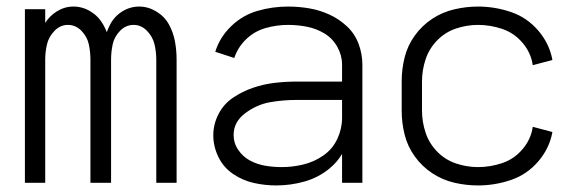

<svg xmlns="http://www.w3.org/2000/svg" viewBox="-20 -558 1765 586"><path d="M56 0V-530H118V-488Q131 -509 153 -523Q177 -538 204 -538Q232 -538 256.5 -523Q281 -508 295 -483Q301 -472 306 -460Q310 -471 316 -483Q329 -508 353 -523Q377 -538 405 -538Q432 -538 457 -523Q482 -508 495.5 -483.5Q509 -459 514 -431.5Q519 -404 519 -376V0H457V-376Q457 -400 451.5 -423Q446 -446 428.5 -464Q411 -482 388 -482Q364 -482 346.5 -464Q329 -446 324 -423Q319 -400 319 -376V0H256V-376Q256 -400 251 -423Q246 -446 228.5 -464Q211 -482 187 -482Q164 -482 146.5 -464Q129 -446 123.5 -423Q118 -400 118 -376V0Z M823 8Q789 8 755 0.5Q721 -7 691.5 -27Q662 -47 646.5 -79Q631 -111 631 -145Q631 -179 647 -210Q663 -241 691.5 -260Q720 -279 752 -290Q784 -301 817.5 -305Q851 -309 885 -309H1024V-361Q1024 -389 1009.5 -415Q995 -441 970 -456Q945 -471 916.5 -476.5Q888 -482 859 -482Q825 -482 791 -472.5Q757 -463 731.5 -438.5Q706 -414 695 -381L637 -400Q651 -445 686 -478.5Q721 -512 766.5 -525Q812 -538 859 -538Q892 -538 924 -532.5Q956 -527 985.5 -513.5Q1015 -500 1039 -477.5Q1063 -455 1074.5 -424Q1086 -393 1086 -361V0H1024V-88Q1009 -63 986 -44Q952 -16 909.5 -4Q867 8 823 8ZM840 -48Q873 -48 906 -56Q939 -64 967 -83.5Q995 -103 1009.5 -134Q1024 -165 1024 -198V-253H885Q844 -253 804 -246Q764 -239 728.5 -212.5Q693 -186 693 -146Q693 -121 707.5 -100Q722 -79 744 -67.5Q766 -56 790.5 -52Q815 -48 840 -48Z M1439 8Q1402 8 1366 -0.5Q1330 -9 1299 -29.5Q1268 -50 1246 -80.5Q1224 -111 1215 -147Q1206 -183 1206 -220V-310Q1206 -347 1215 -383Q1224 -419 1246 -449.5Q1268 -480 1299 -500.5Q1330 -521 1366.5 -529.5Q1403 -538 1439 -538Q1490 -538 1539 -521.5Q1588 -505 1622.5 -465Q1657 -425 1666 -375L1606 -359Q1601 -396 1575.5 -426.5Q1550 -457 1513.5 -469.5Q1477 -482 1439 -482Q1405 -482 1372 -471Q1339 -460 1314.5 -435Q1290 -410 1279 -377Q1268 -344 1268 -310V-220Q1268 -186 1279 -153Q1290 -120 1314.5 -95Q1339 -70 1372 -59Q1405 -48 1439 -48Q1477 -48 1513.5 -60.5Q1550 -73 1575.5 -103.5Q1601 -134 1606 -171L1666 -155Q1657 -105 1622.5 -65Q1588 -25 1539 -8.5Q1490 8 1439 8Z"/></svg>

Font: Jozsika Light
Style: Regular
Weight: 300
Monospace: yes
Designer: Belleve Invis
Foundry: Belleve Invis
Version: 2.1.0